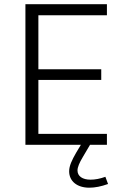

<svg xmlns="http://www.w3.org/2000/svg" viewBox="-20 -687 562 911"><path d="M162.1 -51.8V-307.6H460.4V-358.4H162.1V-614.7H487.3V-667H100.6V0H363.8L341.3 37.6C321.3 72.3 308.1 100.1 308.1 125.5C308.1 172.9 345.7 203.6 403.8 203.6C430.7 203.6 460 197.8 492.7 186L480 151.9C454.6 161.1 431.2 165.5 409.7 165.5C371.1 165.5 347.7 148.9 347.7 121.6C347.7 106.9 356.4 85.4 373.5 57.1L407.2 0H487.3V-51.8Z"/></svg>

Font: Estedad Light
Style: Regular
Weight: 300
Designer: Amin Abedi
Version: Version 7.3